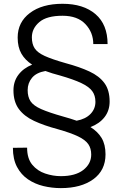

<svg xmlns="http://www.w3.org/2000/svg" viewBox="-20 -741 649 1003"><path d="M531.2 65.4Q531.2 148.9 467.5 195.3Q403.8 241.7 297.9 241.7Q251.5 241.7 206.8 231Q162.1 220.2 126.2 195.8Q90.3 171.4 68.8 130.9Q47.4 90.3 47.4 31.2L121.6 30.3Q121.6 86.9 148.4 119.4Q175.3 151.9 216.1 165.5Q256.8 179.2 297.9 179.2Q373.5 179.2 415 147Q456.5 114.7 456.5 66.4Q456.5 34.2 441.2 12Q425.8 -10.3 387.7 -28.6Q349.6 -46.9 280.8 -66.4Q209.5 -85.4 157.7 -109.6Q106 -133.8 78.1 -171.9Q50.3 -210 50.3 -269Q50.3 -315.9 76.2 -350.3Q102.1 -384.8 147.9 -403.3Q111.3 -426.8 91.8 -460.7Q72.3 -494.6 72.3 -544.9Q72.3 -625 136 -673.1Q199.7 -721.2 306.6 -721.2Q416 -721.2 479 -667Q542 -612.8 542 -510.7H467.3Q467.3 -571.8 426 -615.2Q384.8 -658.7 306.6 -658.7Q224.1 -658.7 185.3 -625.5Q146.5 -592.3 146.5 -545.9Q146.5 -511.2 160.9 -488.8Q175.3 -466.3 213.6 -448.7Q252 -431.2 322.8 -411.1Q395.5 -391.6 447 -367.7Q498.5 -343.8 525.6 -306.9Q552.7 -270 552.7 -210.4Q552.7 -163.6 526.4 -129.4Q500 -95.2 452.6 -77.1Q490.7 -53.7 511 -19.8Q531.2 14.2 531.2 65.4ZM309.6 -132.3Q328.6 -127 346.4 -121.6Q364.3 -116.2 380.4 -110.4Q427.2 -119.1 452.9 -145.8Q478.5 -172.4 478.5 -209Q478.5 -242.2 461.7 -265.1Q444.8 -288.1 404.5 -307.1Q364.3 -326.2 293 -346.7Q272.5 -352.1 253.4 -357.9Q234.4 -363.8 217.3 -370.1Q169.9 -361.8 147.2 -334.5Q124.5 -307.1 124.5 -270Q124.5 -234.9 139.6 -211.9Q154.8 -189 195.1 -171.1Q235.4 -153.3 309.6 -132.3Z"/></svg>

Font: Vazirmatn RD Light
Style: Regular
Weight: 300
Designer: Saber Rastikerdar
Foundry: Saber Rastikerdar
Version: Version 32.102